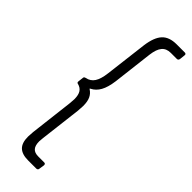

<svg xmlns="http://www.w3.org/2000/svg" viewBox="-294 -780 905 905"><g transform="rotate(45 159.0 -327.0)"><path d="M67 35Q67 27 69 3L95 -216Q97 -236 97 -244Q97 -272 87.5 -287Q78 -302 58 -307Q50 -308 51 -317L54 -343Q54 -351 64 -353Q90 -358 104 -379.5Q118 -401 123 -443L149 -656Q157 -715 181.5 -741.5Q206 -768 255 -768H310Q314 -768 316.5 -765Q319 -762 318 -758L315 -730Q313 -720 304 -720H264Q235 -720 219.5 -701.5Q204 -683 199 -643L175 -442Q169 -397 154.5 -371Q140 -345 116 -333Q110 -331 115 -328Q132 -317 140.5 -299Q149 -281 149 -251Q149 -242 147 -218L122 -10Q120 8 120 13Q120 41 131.5 54Q143 67 167 67H207Q216 67 216 77L212 104Q212 108 209 111Q206 114 201 114H147Q106 114 86.5 95Q67 76 67 35Z"/></g></svg>

Font: Barlow Light
Style: Italic
Weight: 300
Italic angle: -7°
Designer: Jeremy Tribby
Foundry: Tribby Type
Version: Version 1.408